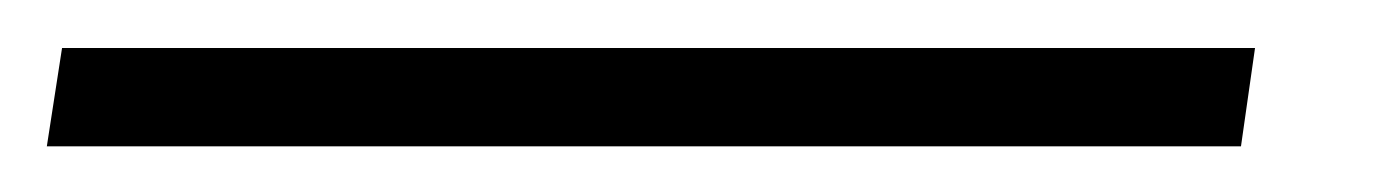

<svg xmlns="http://www.w3.org/2000/svg" viewBox="-75 24 595 82"><path d="M461 44.5 455 86.5H-55L-48.5 44.5Z"/></svg>

Font: Merriweather 72pt Medium
Style: Italic
Weight: 500
Italic angle: -7.8°
Version: Version 2.101